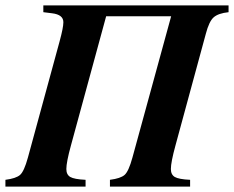

<svg xmlns="http://www.w3.org/2000/svg" viewBox="-55 -689 864 709"><path d="M789 -669V-644Q751 -640 734 -625Q717 -610 705 -564L593 -152Q576 -90 576 -65Q576 -44 590.5 -35.5Q605 -27 647 -25V0H351V-25Q390 -30 405 -43Q420 -56 434 -107L577 -629H337L207 -152Q190 -90 190 -65Q190 -44 204.5 -35.5Q219 -27 261 -25V0H-35V-25Q4 -30 19 -43Q34 -56 48 -107L165 -536Q179 -587 179 -607Q179 -635 137 -640L105 -644V-669Z"/></svg>

Font: STIX
Style: Bold Italic
Weight: 700
Italic angle: -16.33°
Designer: MicroPress Inc., with final additions and corrections provided by Coen Hoffman, Elsevier (retired)
Version: Version 1.1.1